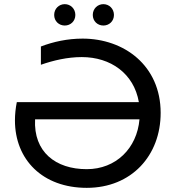

<svg xmlns="http://www.w3.org/2000/svg" viewBox="-20 -897 845 925"><path d="M398 8C614 8 754 -148 754 -353C754 -582 577 -711 378 -711C305 -711 237 -696 177 -673V-585C237 -606 305 -622 374 -622C513 -622 625 -543 649 -405H61C55 -375 52 -345 52 -317C52 -128 185 8 398 8ZM478 -774C506 -774 529 -795 529 -825C529 -855 506 -877 478 -877C450 -877 427 -855 427 -825C427 -795 450 -774 478 -774ZM292 -774C320 -774 343 -795 343 -825C343 -855 320 -877 292 -877C264 -877 241 -855 241 -825C241 -795 264 -774 292 -774ZM149 -322H652C640 -183 539 -82 398 -82C248 -82 141 -165 149 -322Z"/></svg>

Font: Chess Sans Medium
Style: Regular
Weight: 500
Designer: Wolf Bōese
Foundry: Wolf Bōese
Version: Version 7.223;Glyphs 3.3 (3306)